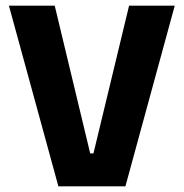

<svg xmlns="http://www.w3.org/2000/svg" viewBox="-20 -659 650 679"><path d="M423.5 0H186.5L11.5 -639H173.5L299 -116.5H310.5L436.5 -639H598Z"/></svg>

Font: Anek Kannada
Style: Bold
Weight: 700
Version: Version 1.003